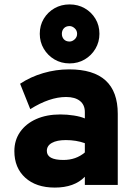

<svg xmlns="http://www.w3.org/2000/svg" viewBox="-20 -837 618 869"><path d="M228 12Q143.5 12 94.2 -32.8Q45 -77.5 45 -153Q45 -202.5 71.2 -240Q97.5 -277.5 144.2 -298.2Q191 -319 253 -319Q284 -319 314.2 -314.2Q344.5 -309.5 364 -301V-330Q364 -362.5 341.8 -380.2Q319.5 -398 279 -398Q204.5 -398 117 -343L71 -458Q118.5 -489.5 175.8 -506.2Q233 -523 293 -523Q513 -523 513 -322V0H364V-37Q316.5 12 228 12ZM267 -113Q324 -113 364 -147V-189Q325 -203 278 -203Q237.5 -203 214.8 -190.2Q192 -177.5 192 -154Q192 -113 267 -113ZM295 -550Q257 -550 226.5 -568Q196 -586 178 -616.5Q160 -647 160 -684Q160 -722 178 -752Q196 -782 226.5 -799.5Q257 -817 295 -817Q333 -817 363.5 -799.5Q394 -782 412 -752Q430 -722 430 -684Q430 -647 412 -616.5Q394 -586 363.5 -568Q333 -550 295 -550ZM295 -649Q307 -649 318 -659Q329 -669 329 -684Q329 -699 318 -709Q307 -719 295 -719Q278.5 -719 269.2 -709Q260 -699 260 -684Q260 -669 269.2 -659Q278.5 -649 295 -649Z"/></svg>

Font: Overpass Black
Style: Regular
Weight: 900
Designer: Delve Withrington, Dave Bailey, Thomas Jockin
Foundry: Delve Fonts LLC
Version: Version 4.000; ttfautohint (v1.8.3)